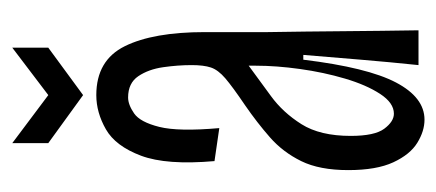

<svg xmlns="http://www.w3.org/2000/svg" viewBox="-224 -494 727 320"><g transform="rotate(-90 140.0 -333.5)"><path d="M101 10Q82 10 62.5 -2Q43 -14 30 -42Q17 -70 17 -117Q17 -165 32 -195.5Q47 -226 71.5 -247.5Q96 -269 125 -289Q156 -310 170 -322Q184 -334 188 -346Q192 -358 192 -378Q192 -401 188.5 -425.5Q185 -450 173.5 -467Q162 -484 138 -484Q126 -484 111.5 -474Q97 -464 89 -432Q81 -400 87 -332L32 -340Q25 -420 41 -462.5Q57 -505 85 -521Q113 -537 142 -537Q200 -537 223.5 -489.5Q247 -442 247 -356V-251Q248 -189 248.5 -125.5Q249 -62 250 0H192Q197 -48 201 -96Q205 -144 209 -192H201Q188 -85 163 -37.5Q138 10 101 10ZM111 -41Q129 -41 144 -64Q159 -87 169.5 -122.5Q180 -158 185.5 -197.5Q191 -237 191 -271V-283Q168 -266 140.5 -246Q113 -226 93.5 -195Q74 -164 74 -113Q74 -73 86 -57Q98 -41 111 -41ZM62 -677 142 -617 221 -677V-617L142 -559L62 -617Z"/></g></svg>

Font: Bricolage Grotesque 48pt Condensed ExtraLight
Style: Regular
Weight: 200
Width: 3
Designer: Mathieu Triay
Foundry: Atelier Triay
Version: Version 1.000; ttfautohint (v1.8.4.7-5d5b);gftools[0.9.32]